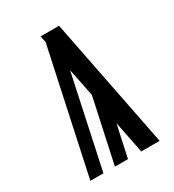

<svg xmlns="http://www.w3.org/2000/svg" viewBox="-178 -838 855 941"><g transform="rotate(-30 250.0 -367.5)"><path d="M55 0 205 -698 198 -735H302L447 0H343L307 -181L268 0H194L272 -361L240 -519L129 0Z"/></g></svg>

Font: Iosevka SS18
Style: Bold
Weight: 700
Monospace: yes
Designer: Belleve Invis
Foundry: Belleve Invis
Version: Version 25.1.1; ttfautohint (v1.8.4)